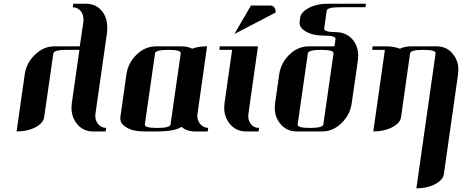

<svg xmlns="http://www.w3.org/2000/svg" viewBox="-20 -712 2526 1040"><path d="M69.8 0 113.8 -308.1Q122.6 -371.6 169.9 -416Q216.3 -460.9 273.9 -460.9H412.1L432.1 -596.2V-607.9Q432.1 -631.8 418.9 -649.9Q402.8 -671.4 374 -672.9L377 -691.9H444.8Q502.9 -691.9 536.1 -647Q561 -612.3 561 -564.9Q561 -546.9 560.1 -538.1L497.1 -96.2Q496.1 -92.3 496.1 -84Q496.1 -61 509.8 -42Q525.9 -20.5 555.2 -19L551.8 0H483.9Q427.2 0 394 -44.9Q367.2 -80.6 367.2 -127.9Q367.2 -136.2 369.1 -153.8L410.2 -441.9H340.8Q272 -441.9 269 -422.9L219.2 -77.1Q214.8 -44.9 170.9 -22Q128.9 0 69.8 0Z M631.8 -69.8V-77.1L664.6 -308.1Q673.3 -371.1 720.7 -417Q766.1 -460.9 825.7 -460.9H963.9Q996.1 -460.9 1021 -448.2Q1054.2 -460.9 1095.7 -460.9H1101.6L1049.8 -96.2Q1048.8 -92.3 1048.8 -83Q1048.8 -61.5 1063 -42Q1080.6 -20.5 1107.9 -19L1105 0H1035.6Q992.2 0 962.9 -24.9Q928.2 0 828.6 0H759.8Q700.7 0 664.6 -22Q631.8 -41.5 631.8 -69.8ZM764.6 -38.1Q761.7 -19 831.5 -19Q900.9 -19 903.8 -38.1L959 -422.9Q961.9 -441.9 891.6 -441.9Q822.8 -441.9 819.8 -422.9Z M1168.5 -441.9 1170.4 -460.9H1377.4L1325.7 -96.2Q1324.7 -91.3 1324.7 -83Q1324.7 -59.6 1337.4 -42Q1354.5 -19 1383.3 -19L1380.4 0H1312.5Q1256.3 0 1221.7 -44.9Q1194.3 -81.1 1194.3 -127.9Q1194.3 -136.2 1196.3 -153.8L1237.3 -441.9ZM1249.5 -527.8 1339.4 -682.1H1443.4Q1458.5 -682.1 1466.3 -670.9Q1475.1 -658.7 1472.7 -644Z M1468.3 -127.9Q1468.3 -136.2 1470.2 -153.8L1492.2 -308.1Q1501 -371.1 1548.3 -417Q1593.8 -460.9 1653.3 -460.9H1791.5L1797.4 -500Q1800.3 -519 1736.3 -519Q1672.9 -519 1635.3 -542Q1602.5 -561.5 1602.5 -588.9Q1602.5 -589.8 1603 -592.5Q1603.5 -595.2 1603.5 -596.2L1605.5 -615.2Q1609.9 -646.5 1654.3 -669.9Q1696.3 -691.9 1755.4 -691.9H1962.4L1959.5 -672.9H1821.3Q1752.4 -672.9 1749.5 -653.8L1736.3 -558.1Q1733.4 -538.1 1796.4 -538.1Q1858.9 -538.1 1893.6 -493.2Q1920.4 -457.5 1920.4 -410.2Q1920.4 -402.3 1918.5 -384.8L1885.3 -153.8Q1876.5 -90.3 1829.6 -44.9Q1783.2 0 1725.6 0H1587.4Q1530.3 0 1495.6 -44.9Q1468.3 -81.1 1468.3 -127.9ZM1592.3 -38.1Q1589.4 -19 1659.2 -19Q1728.5 -19 1731.4 -38.1L1786.6 -422.9Q1789.6 -441.9 1719.2 -441.9Q1650.4 -441.9 1647.5 -422.9Z M1996.1 -441.9 1998 -460.9H2068.4Q2114.3 -460.9 2146 -448.2Q2173.3 -460.9 2206.1 -460.9H2345.2Q2402.8 -460.9 2436 -416Q2462.9 -380.4 2462.9 -334Q2462.9 -325.7 2460.9 -308.1L2384.3 231Q2379.9 263.2 2335.9 286.1Q2293.9 308.1 2235.4 308.1L2339.4 -422.9Q2342.3 -441.9 2272.9 -441.9Q2204.1 -441.9 2201.2 -422.9L2152.3 -77.1Q2147.9 -45.4 2103 -22Q2061 0 2002 0L2064.9 -441.9Z"/></svg>

Font: Hjet
Style: Italic
Weight: 400
Designer: T. Christopher White
Version: Version 1.2